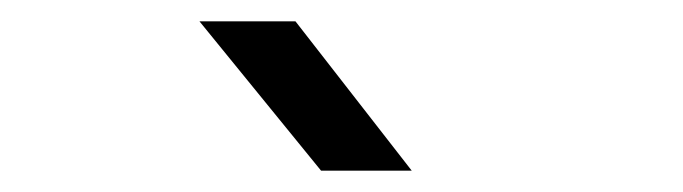

<svg xmlns="http://www.w3.org/2000/svg" viewBox="-20 -805 640 180"><path d="M281 -645 167 -785H257L366 -645Z"/></svg>

Font: JetBrains Mono NL Light
Style: Regular
Weight: 300
Monospace: yes
Designer: Philipp Nurullin, Konstantin Bulenkov
Foundry: JetBrains
Version: Version 2.305; ttfautohint (v1.8.4.7-5d5b)